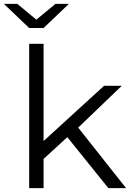

<svg xmlns="http://www.w3.org/2000/svg" viewBox="-52 -967 675 987"><path d="M574 -526H483L172 -242V-742H98V0H172V-150L294 -262L505 0H596L350 -311ZM302 -947H233L135 -866L37 -947H-32L98 -823H172Z"/></svg>

Font: Montserrat-Alt1
Style: Regular
Weight: 400
Designer: Differentunic
Foundry: Differentunic
Version: Version 7.222